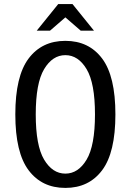

<svg xmlns="http://www.w3.org/2000/svg" viewBox="-20 -910 640 940"><path d="M160 -760 265 -890H335L440 -760H375L300 -825L225 -760ZM480 -76.5Q415 10 300 10Q185 10 120 -76.5Q55 -163 55 -350Q55 -537 120 -623.5Q185 -710 300 -710Q415 -710 480 -623.5Q545 -537 545 -350Q545 -163 480 -76.5ZM196 -128.5Q237 -60 300 -60Q363 -60 404 -128.5Q445 -197 445 -350Q445 -503 404 -571.5Q363 -640 300 -640Q237 -640 196 -571.5Q155 -503 155 -350Q155 -197 196 -128.5Z"/></svg>

Font: Scada
Style: Regular
Weight: 400
Designer: Jovanny Lemonad
Foundry: Jovanny Lemonad
Version: Version 4.100;PS 004.100;hotconv 1.0.88;makeotf.lib2.5.64775